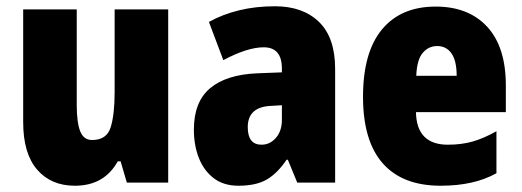

<svg xmlns="http://www.w3.org/2000/svg" viewBox="-20 -583 1667 613"><path d="M517 -553V0H385L365 -68H356Q313 10 219 10Q143 10 98.5 -41.5Q54 -93 54 -193V-553H225V-248Q225 -192 236 -164Q247 -136 274 -136Q321 -136 333.5 -177Q346 -218 346 -289V-553Z M858 -563Q947 -563 998.5 -513Q1050 -463 1050 -363V0H929L899 -73H895Q866 -30 832 -10Q798 10 741 10Q694 10 662.5 -14Q631 -38 615 -78.5Q599 -119 599 -169Q599 -258 651 -301.5Q703 -345 802 -349L880 -352V-364Q880 -432 822 -432Q770 -432 693 -391L647 -513Q690 -537 743 -550Q796 -563 858 -563ZM846 -245Q771 -242 771 -177Q771 -121 815 -121Q842 -121 861 -143Q880 -165 880 -200V-247Z M1371 -562Q1476 -562 1535.5 -497.5Q1595 -433 1595 -310V-225H1308Q1310 -121 1410 -121Q1453 -121 1488.5 -131Q1524 -141 1565 -164V-30Q1494 10 1387 10Q1265 10 1202 -61.5Q1139 -133 1139 -274Q1139 -416 1199.5 -489Q1260 -562 1371 -562ZM1376 -436Q1348 -436 1329.5 -414Q1311 -392 1309 -341H1438Q1438 -389 1421.5 -412.5Q1405 -436 1376 -436Z"/></svg>

Font: Noto Sans Telugu Condensed Black
Style: Regular
Weight: 900
Width: 3
Designer: Jelle Bosma - Monotype Design Team
Foundry: Monotype Imaging Inc.
Version: Version 2.005; ttfautohint (v1.8.4.7-5d5b)